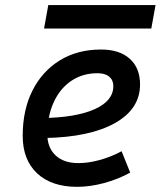

<svg xmlns="http://www.w3.org/2000/svg" viewBox="-20 -721 628 751"><path d="M286.6 -83Q325.7 -83 370.1 -95.2Q414.6 -107.4 455.6 -129.4L489.3 -45.9Q441.4 -19.5 386.7 -4.9Q332 9.8 282.2 9.8Q181.6 9.8 125.2 -43Q68.8 -95.7 68.8 -189.9Q68.8 -291.5 107.2 -367.2Q145.5 -442.9 214.4 -485.1Q283.2 -527.3 375 -527.3Q447.3 -527.3 487.5 -491.2Q527.8 -455.1 527.8 -390.6Q527.8 -294.9 429.9 -239.7Q332 -184.6 156.7 -181.2L146.5 -259.3Q277.3 -261.2 350.3 -293.9Q423.3 -326.7 423.3 -384.3Q423.3 -407.7 407.2 -421.1Q391.1 -434.6 361.3 -434.6Q303.2 -434.6 259 -404.8Q214.8 -375 190.2 -321.3Q165.5 -267.6 165 -195.8Q165.5 -142.6 197.8 -112.8Q230 -83 286.6 -83ZM152.3 -609.4 168.9 -701.2H588.4L571.8 -609.4Z"/></svg>

Font: Cascadia Mono NF
Style: Italic
Weight: 400
Italic angle: -10°
Monospace: yes
Designer: Aaron Bell
Foundry: Saja Typeworks
Version: Version 2404.023